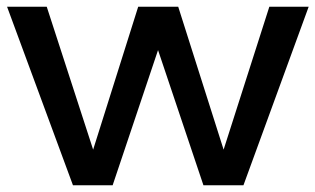

<svg xmlns="http://www.w3.org/2000/svg" viewBox="-20 -551 938 571"><path d="M1 -531H119L257 -106L391 -531H510L645 -106L781 -531H898L704 0H585L450 -402L315 0H197Z"/></svg>

Font: Alexandria
Style: Regular
Weight: 400
Designer: Mohamed Gaber
Foundry: Kief Type Foundry
Version: Version 5.100